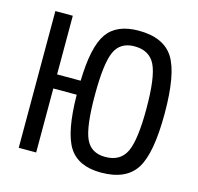

<svg xmlns="http://www.w3.org/2000/svg" viewBox="-104 -813 965 936"><g transform="rotate(15 378.0 -345.0)"><path d="M484 -703Q610 -703 660 -624.5Q710 -546 710 -345Q710 -144 660 -65.5Q610 13 484 13Q369 13 321.5 -61Q274 -135 272 -323H154V0H66V-690H154V-394H273Q277 -566 325 -634.5Q373 -703 484 -703ZM484 -66Q560 -66 589 -126.5Q618 -187 618 -345Q618 -503 589 -563.5Q560 -624 484 -624Q412 -624 385 -564Q358 -504 358 -345Q358 -186 385 -126Q412 -66 484 -66Z"/></g></svg>

Font: exo2condensed_r
Style: Regular
Weight: 400
Width: 3
Designer: Natanael Gama
Version: Version 1.001;PS 001.001;hotconv 1.0.70;makeotf.lib2.5.58329